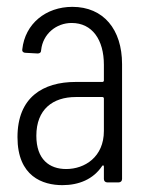

<svg xmlns="http://www.w3.org/2000/svg" viewBox="-20 -532 427 560"><path d="M191 -512C114 -512 53 -463 45 -388C44 -382 48 -378 54 -378L90 -376C96 -376 100 -379 100 -386C105 -433 144 -465 189 -465C249 -465 283 -416 283 -343V-297C283 -295 281 -293 279 -293H201C105 -293 31 -248 31 -132C31 -17 105 8 162 8C210 8 252 -9 278 -48C280 -51 283 -50 283 -46V-10C283 -4 287 0 293 0H326C332 0 336 -4 336 -10V-345C336 -446 282 -512 191 -512ZM173 -39C124 -39 86 -67 86 -136C86 -213 134 -249 201 -249H279C281 -249 283 -247 283 -245V-150C283 -74 227 -39 173 -39Z"/></svg>

Font: Barlow Condensed Light
Style: Regular
Weight: 300
Width: 3
Designer: Jeremy Tribby
Foundry: Tribby Type
Version: Version 1.422;hotconv 1.0.109;makeotfexe 2.5.65596